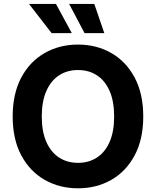

<svg xmlns="http://www.w3.org/2000/svg" viewBox="-20 -969 810 998"><path d="M385.4 9.8Q289 9.8 212.1 -34.2Q135.1 -78.2 90.5 -161.7Q45.9 -245.1 45.9 -363.3Q45.9 -482.2 90.5 -565.8Q135.1 -649.4 212.1 -693.3Q289 -737.3 385.4 -737.3Q481.9 -737.3 558.6 -693.3Q635.3 -649.4 679.9 -565.8Q724.6 -482.2 724.6 -363.3Q724.6 -244.9 679.9 -161.4Q635.3 -77.9 558.6 -34.1Q481.9 9.8 385.4 9.8ZM385.4 -122.6Q442 -122.6 484.2 -150.3Q526.4 -177.9 549.9 -231.7Q573.3 -285.5 573.3 -363.3Q573.3 -441.7 549.9 -495.7Q526.4 -549.6 484.2 -577.3Q442 -605 385.4 -605Q329 -605 286.7 -577.2Q244.3 -549.4 220.7 -495.4Q197.1 -441.5 197.1 -363.3Q197.1 -285.5 220.7 -231.9Q244.3 -178.2 286.7 -150.4Q329 -122.6 385.4 -122.6ZM419.6 -796.7 339.2 -948.7H470.1L522.2 -796.7ZM248.4 -796.7 130.7 -948.7H270.8L353.3 -796.7Z"/></svg>

Font: Atlassian Sans
Style: Regular
Weight: 400
Designer: Rasmus Andersson
Foundry: Modifications by Atlassian Pty Ltd, manufactured by rsms
Version: Version 4.001;git-9221beed3